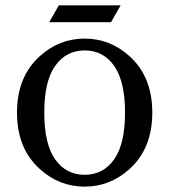

<svg xmlns="http://www.w3.org/2000/svg" viewBox="-20 -692 637 722"><path d="M201.2 -671.9H433.6L397.5 -608.4H165ZM129.4 -56.6Q43.9 -133.8 43.9 -268.6Q43.9 -403.3 129.4 -480.5Q202.6 -546.9 298.3 -546.9Q394 -546.9 467.3 -480.5Q552.7 -403.3 552.7 -268.6Q552.7 -133.8 467.3 -56.6Q394 9.8 298.3 9.8Q202.6 9.8 129.4 -56.6ZM410.2 -94.2Q450.2 -152.3 450.2 -268.6Q450.2 -384.8 410.2 -442.9Q369.1 -502.4 298.3 -502.4Q228 -502.4 186.5 -442.9Q146.5 -385.3 146.5 -268.6Q146.5 -151.9 186.5 -94.2Q227.5 -34.7 298.3 -34.7Q369.1 -34.7 410.2 -94.2Z"/></svg>

Font: Modern Antiqua
Style: Book
Weight: 400
Designer: Wojciech Kalinowski "wmk69" (wmk69@o2.pl)
Foundry: Wojciech Kalinowski "wmk69" (wmk69@o2.pl)
Version: Version 3.1.0; 2021-05-28